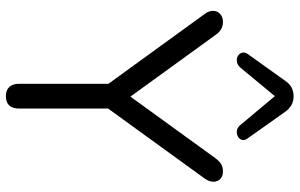

<svg xmlns="http://www.w3.org/2000/svg" viewBox="-198 -788 993 636"><g transform="rotate(90 298.0 -469.5)"><path d="M298 7Q278 7 267.5 -4.5Q257 -16 257 -37V-365L275 -308L24 -654Q15 -667 15.5 -680.5Q16 -694 26 -703Q36 -712 52 -712Q66 -712 77 -705.5Q88 -699 97 -685L310 -391H289L502 -685Q513 -700 523 -706Q533 -712 547 -712Q563 -712 572 -703.5Q581 -695 581.5 -681.5Q582 -668 572 -653L322 -308L339 -365V-37Q339 7 298 7ZM202 -768Q193 -759 182.5 -758Q172 -757 164 -762Q156 -767 154 -776Q152 -785 159 -795L247 -918Q257 -933 270 -939.5Q283 -946 298 -946Q314 -946 326.5 -939.5Q339 -933 350 -918L437 -795Q445 -785 443 -776Q441 -767 432.5 -762Q424 -757 413.5 -758Q403 -759 395 -768L298 -884Z"/></g></svg>

Font: Nunito
Style: Regular
Weight: 400
Designer: Vernon Adams
Foundry: Vernon Adams
Version: Version 3.602